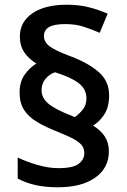

<svg xmlns="http://www.w3.org/2000/svg" viewBox="-20 -785 538 813"><path d="M63 -393Q63 -439 84.5 -469Q106 -499 134 -516Q101 -536 82.5 -564Q64 -592 64 -630Q64 -692 117 -728.5Q170 -765 262 -765Q314 -765 355.5 -754.5Q397 -744 436 -727L402 -646Q368 -661 334 -672Q300 -683 257 -683Q208 -683 187 -670Q166 -657 166 -632Q166 -606 192 -587.5Q218 -569 283 -545Q356 -517 399 -479Q442 -441 442 -382Q442 -332 422 -301Q402 -270 374 -253Q406 -234 423.5 -207.5Q441 -181 441 -144Q441 -74 383.5 -33Q326 8 225 8Q171 8 129.5 -1.5Q88 -11 55 -29V-118Q90 -101 137.5 -87Q185 -73 227 -73Q290 -73 313.5 -91.5Q337 -110 337 -136Q337 -154 328.5 -167Q320 -180 296 -194Q272 -208 224 -227Q173 -247 137 -268.5Q101 -290 82 -319.5Q63 -349 63 -393ZM156 -403Q156 -370 185.5 -345.5Q215 -321 283 -295L297 -289Q315 -302 330.5 -321Q346 -340 346 -369Q346 -391 335 -409.5Q324 -428 295 -445Q266 -462 213 -479Q191 -472 173.5 -452Q156 -432 156 -403Z"/></svg>

Font: Noto Sans Sundanese SemiBold
Style: Regular
Weight: 600
Version: Version 2.003